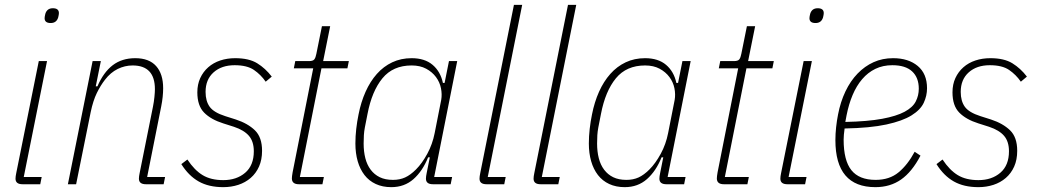

<svg xmlns="http://www.w3.org/2000/svg" viewBox="-20 -760 4286 792"><path d="M189 -665Q164 -665 164 -685Q164 -691 167 -703Q174 -726 198 -726Q223 -726 223 -706Q223 -700 220 -688Q213 -665 189 -665ZM73 0Q44 0 44 -23Q44 -32 47 -46L140 -508H174L78 -30H152L146 0Z M260 0 362 -508H396L375 -404H382Q407 -462 445 -491Q483 -520 538 -520Q595 -520 624 -487.5Q653 -455 653 -396Q653 -379 651 -360Q649 -341 645 -321L587 -30H661L655 0H582Q553 0 553 -23Q553 -32 556 -46L611 -320Q615 -340 617 -360Q619 -380 619 -392Q619 -490 527 -490Q495 -490 465.5 -475.5Q436 -461 413 -431Q395 -408 379.5 -376.5Q364 -345 354 -297L294 0Z M901 12Q841 12 799.5 -11.5Q758 -35 728 -83L753 -102Q782 -58 816 -37.5Q850 -17 901 -17Q956 -17 991.5 -47.5Q1027 -78 1027 -136Q1027 -176 1007 -199.5Q987 -223 945 -237L901 -251Q850 -267 822 -295.5Q794 -324 794 -379Q794 -412 806 -438Q818 -464 839 -482.5Q860 -501 888.5 -510.5Q917 -520 950 -520Q1007 -520 1041 -499Q1075 -478 1101 -444L1076 -423Q1056 -452 1027.5 -471.5Q999 -491 948 -491Q894 -491 861 -461.5Q828 -432 828 -381Q828 -343 845 -319.5Q862 -296 909 -281L953 -267Q1002 -251 1031.5 -222.5Q1061 -194 1061 -138Q1061 -101 1048.5 -73Q1036 -45 1014 -26Q992 -7 963 2.5Q934 12 901 12Z M1213 0Q1184 0 1184 -24Q1184 -32 1187 -49L1272 -478H1192L1198 -508H1255Q1271 -508 1276.5 -515Q1282 -522 1285 -538L1308 -652H1342L1313 -508H1419L1413 -478H1306L1217 -30H1316L1310 0Z M1766 0Q1737 0 1737 -23Q1737 -32 1740 -46L1753 -111H1746Q1723 -54 1685.5 -21Q1648 12 1594 12Q1558 12 1530 -1Q1502 -14 1483.5 -38Q1465 -62 1455.5 -95Q1446 -128 1446 -168Q1446 -198 1449.5 -228.5Q1453 -259 1459 -288Q1469 -339 1488 -381.5Q1507 -424 1534.5 -455Q1562 -486 1598 -503Q1634 -520 1678 -520Q1732 -520 1764.5 -492.5Q1797 -465 1807 -418H1814L1832 -508H1866L1771 -30H1845L1839 0ZM1601 -18Q1629 -18 1651 -28Q1673 -38 1696 -61Q1721 -86 1742.5 -125.5Q1764 -165 1773 -211L1800 -348Q1804 -371 1799 -396Q1794 -421 1778.5 -442Q1763 -463 1738 -476.5Q1713 -490 1678 -490Q1601 -490 1557.5 -437Q1514 -384 1496 -290L1485 -234Q1482 -218 1481 -202.5Q1480 -187 1480 -168Q1480 -135 1487 -107.5Q1494 -80 1509 -60Q1524 -40 1546.5 -29Q1569 -18 1601 -18Z M1987 0Q1958 0 1958 -23Q1958 -32 1961 -46L2100 -740H2134L1992 -30H2066L2060 0Z M2210 0Q2181 0 2181 -23Q2181 -32 2184 -46L2323 -740H2357L2215 -30H2289L2283 0Z M2729 0Q2700 0 2700 -23Q2700 -32 2703 -46L2716 -111H2709Q2686 -54 2648.5 -21Q2611 12 2557 12Q2521 12 2493 -1Q2465 -14 2446.5 -38Q2428 -62 2418.5 -95Q2409 -128 2409 -168Q2409 -198 2412.5 -228.5Q2416 -259 2422 -288Q2432 -339 2451 -381.5Q2470 -424 2497.5 -455Q2525 -486 2561 -503Q2597 -520 2641 -520Q2695 -520 2727.5 -492.5Q2760 -465 2770 -418H2777L2795 -508H2829L2734 -30H2808L2802 0ZM2564 -18Q2592 -18 2614 -28Q2636 -38 2659 -61Q2684 -86 2705.5 -125.5Q2727 -165 2736 -211L2763 -348Q2767 -371 2762 -396Q2757 -421 2741.5 -442Q2726 -463 2701 -476.5Q2676 -490 2641 -490Q2564 -490 2520.5 -437Q2477 -384 2459 -290L2448 -234Q2445 -218 2444 -202.5Q2443 -187 2443 -168Q2443 -135 2450 -107.5Q2457 -80 2472 -60Q2487 -40 2509.5 -29Q2532 -18 2564 -18Z M2966 0Q2937 0 2937 -24Q2937 -32 2940 -49L3025 -478H2945L2951 -508H3008Q3024 -508 3029.5 -515Q3035 -522 3038 -538L3061 -652H3095L3066 -508H3172L3166 -478H3059L2970 -30H3069L3063 0Z M3344 -665Q3319 -665 3319 -685Q3319 -691 3322 -703Q3329 -726 3353 -726Q3378 -726 3378 -706Q3378 -700 3375 -688Q3368 -665 3344 -665ZM3228 0Q3199 0 3199 -23Q3199 -32 3202 -46L3295 -508H3329L3233 -30H3307L3301 0Z M3591 12Q3426 12 3426 -182Q3426 -208 3429 -235.5Q3432 -263 3437 -288Q3447 -340 3467.5 -383Q3488 -426 3517.5 -456.5Q3547 -487 3583.5 -503.5Q3620 -520 3664 -520Q3727 -520 3765.5 -488Q3804 -456 3804 -396Q3804 -365 3790.5 -336Q3777 -307 3740 -284Q3703 -261 3636.5 -246.5Q3570 -232 3464 -230Q3462 -217 3461 -204.5Q3460 -192 3460 -184Q3460 -98 3492 -58Q3524 -18 3592 -18Q3649 -18 3686.5 -49Q3724 -80 3753 -134L3777 -118Q3742 -51 3697 -19.5Q3652 12 3591 12ZM3661 -491Q3622 -491 3591 -476Q3560 -461 3536.5 -433.5Q3513 -406 3497 -368Q3481 -330 3472 -284L3467 -257Q3560 -259 3619 -270Q3678 -281 3711.5 -299Q3745 -317 3757.5 -341.5Q3770 -366 3770 -394Q3770 -440 3742.5 -465.5Q3715 -491 3661 -491Z M4016 12Q3956 12 3914.5 -11.5Q3873 -35 3843 -83L3868 -102Q3897 -58 3931 -37.5Q3965 -17 4016 -17Q4071 -17 4106.5 -47.5Q4142 -78 4142 -136Q4142 -176 4122 -199.5Q4102 -223 4060 -237L4016 -251Q3965 -267 3937 -295.5Q3909 -324 3909 -379Q3909 -412 3921 -438Q3933 -464 3954 -482.5Q3975 -501 4003.5 -510.5Q4032 -520 4065 -520Q4122 -520 4156 -499Q4190 -478 4216 -444L4191 -423Q4171 -452 4142.5 -471.5Q4114 -491 4063 -491Q4009 -491 3976 -461.5Q3943 -432 3943 -381Q3943 -343 3960 -319.5Q3977 -296 4024 -281L4068 -267Q4117 -251 4146.5 -222.5Q4176 -194 4176 -138Q4176 -101 4163.5 -73Q4151 -45 4129 -26Q4107 -7 4078 2.5Q4049 12 4016 12Z"/></svg>

Font: IBM Plex Sans Cond ExtLt
Style: Italic
Weight: 200
Width: 3
Italic angle: -11°
Designer: Mike Abbink, Paul van der Laan, Pieter van Rosmalen
Foundry: Bold Monday
Version: Version 1.3